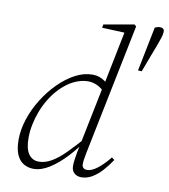

<svg xmlns="http://www.w3.org/2000/svg" viewBox="-85 -825 803 911"><g transform="rotate(10 316.5 -370.0)"><path d="M613 -753Q625 -753 629.5 -747Q634 -741 633 -733Q633 -723 627 -704Q621 -685 612 -661.5Q603 -638 593 -612L563 -532L545 -533L588 -747Q595 -750 600.5 -751.5Q606 -753 613 -753ZM137 13Q112 13 90.5 1Q69 -11 56.5 -38.5Q44 -66 44 -111Q44 -160 61 -211.5Q78 -263 107.5 -310Q137 -357 174.5 -394.5Q212 -432 253.5 -454Q295 -476 337 -476Q354 -476 369 -471Q384 -466 397.5 -456Q411 -446 423 -430L405 -401Q388 -420 366.5 -430.5Q345 -441 322 -441Q297 -441 272 -432Q247 -423 224.5 -407Q202 -391 182 -369Q161 -346 143.5 -317Q126 -288 114 -256Q102 -224 95.5 -191.5Q89 -159 89 -128Q89 -75 107 -50Q125 -25 156 -25Q186 -25 216.5 -42.5Q247 -60 281.5 -94.5Q316 -129 357 -176L367 -167H362Q329 -118 291 -77.5Q253 -37 213.5 -12Q174 13 137 13ZM367 13Q347 13 333.5 1Q320 -11 320 -33Q320 -47 322 -62Q324 -77 328 -100L332 -119L395 -429L399 -443L453 -711L461 -698L342 -703L345 -719L491 -745L500 -737L372 -107Q369 -92 366.5 -76.5Q364 -61 364 -50Q364 -38 370.5 -32Q377 -26 389 -26Q411 -26 439 -48Q467 -70 495 -105L508 -95Q489 -66 467 -41.5Q445 -17 420 -2Q395 13 367 13Z"/></g></svg>

Font: Source Serif 4 36pt Light
Style: Italic
Weight: 300
Italic angle: -12°
Designer: Frank Grießhammer
Foundry: Adobe Systems Incorporated
Version: Version 4.004;hotconv 1.0.116;makeotfexe 2.5.65601